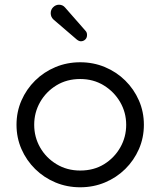

<svg xmlns="http://www.w3.org/2000/svg" viewBox="-20 -776 680 814"><path d="M306 -608 207 -693Q195 -704 195 -720Q195 -735 205 -745Q216 -756 230 -756Q246 -756 256 -744L342 -646Q349 -639 349 -628Q349 -616 342 -609Q334 -601 323 -601Q315 -601 306 -608ZM320 18Q264 18 215 -2.5Q166 -23 129 -59.5Q92 -96 71 -144Q50 -192 50 -247Q50 -302 71 -350Q92 -398 129 -434.5Q166 -471 215 -491.5Q264 -512 320 -512Q376 -512 425 -491.5Q474 -471 511 -434.5Q548 -398 569 -350Q590 -302 590 -247Q590 -192 569 -144Q548 -96 511 -59.5Q474 -23 425 -2.5Q376 18 320 18ZM320 -53Q378 -53 421.5 -80Q465 -107 490 -151Q515 -195 515 -247Q515 -299 489.5 -343Q464 -387 420 -414Q376 -441 320 -441Q263 -441 219 -414Q175 -387 150 -343Q125 -299 125 -247Q125 -195 150 -151Q175 -107 219.5 -80Q264 -53 320 -53Z"/></svg>

Font: Kiwi Maru
Style: Regular
Weight: 400
Designer: Hiroki-Chan
Version: Version 1.100